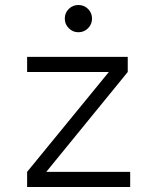

<svg xmlns="http://www.w3.org/2000/svg" viewBox="-20 -744 626 764"><path d="M87.9 0V-60.1L413.1 -457.5H87.9V-517.6H488.3V-457.5L164.1 -60.1H498V0ZM292 -615.7Q269.5 -615.7 253.7 -631.6Q237.8 -647.5 237.8 -669.9Q237.8 -692.9 253.7 -708.5Q269.5 -724.1 292 -724.1Q314.5 -724.1 330.3 -708.5Q346.2 -692.9 346.2 -669.9Q346.2 -647.5 330.3 -631.6Q314.5 -615.7 292 -615.7Z"/></svg>

Font: Cascadia Code NF Light
Style: Regular
Weight: 300
Monospace: yes
Designer: Aaron Bell
Foundry: Saja Typeworks
Version: Version 2404.023; ttfautohint (v1.8.4)